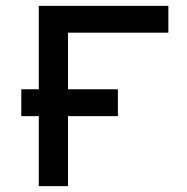

<svg xmlns="http://www.w3.org/2000/svg" viewBox="-20 -638 640 658"><path d="M113 0V-618H557V-526H150L213 -589V0ZM53 -240V-332H384V-240Z"/></svg>

Font: Victor Mono
Style: Bold
Weight: 700
Monospace: yes
Designer: Rune Bjørnerås
Version: Version 1.561;gftools[0.9.30]